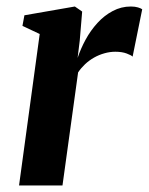

<svg xmlns="http://www.w3.org/2000/svg" viewBox="-20 -570 457 590"><path d="M38.5 0 102 -465.5 49 -490.5 55 -523 210 -550 232.5 -534.5 225 -445 218.5 -392Q228 -420.5 243.2 -448.5Q258.5 -476.5 279.5 -499.5Q300.5 -522.5 326.5 -536.2Q352.5 -550 382 -550Q395 -550 404 -547.2Q413 -544.5 417 -541.5L387.5 -396Q384 -400 369.5 -405.5Q355 -411 334.5 -411Q317.5 -411 300.8 -406.2Q284 -401.5 269 -393Q254 -384.5 241.5 -372.8Q229 -361 220 -347.5L172 0Z"/></svg>

Font: Merriweather 60pt
Style: Bold Italic
Weight: 700
Italic angle: -7.8°
Version: Version 2.101